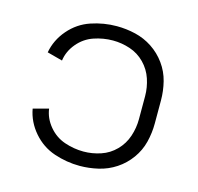

<svg xmlns="http://www.w3.org/2000/svg" viewBox="-85 -628 746 725"><g transform="rotate(15 287.5 -265.0)"><path d="M286 8Q235 8 186 -8.5Q137 -25 102.5 -65Q68 -105 59 -155L119 -171Q124 -134 149.5 -103.5Q175 -73 211.5 -60.5Q248 -48 286 -48Q320 -48 353 -59Q386 -70 410.5 -95Q435 -120 446 -153Q457 -186 457 -220V-310Q457 -344 446 -377Q435 -410 410.5 -435Q386 -460 353 -471Q320 -482 286 -482Q248 -482 211.5 -469.5Q175 -457 149.5 -426.5Q124 -396 119 -359L59 -375Q68 -425 102.5 -465Q137 -505 186 -521.5Q235 -538 286 -538Q323 -538 359 -529.5Q395 -521 426 -500.5Q457 -480 479 -449.5Q501 -419 510 -383Q519 -347 519 -310V-220Q519 -183 510 -147Q501 -111 479 -80.5Q457 -50 426 -29.5Q395 -9 358.5 -0.5Q322 8 286 8Z"/></g></svg>

Font: Jozsika Light
Style: Regular
Weight: 300
Monospace: yes
Designer: Belleve Invis
Foundry: Belleve Invis
Version: 2.1.0